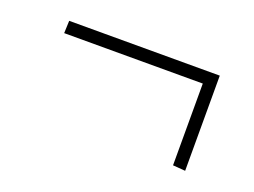

<svg xmlns="http://www.w3.org/2000/svg" viewBox="-47 -363 497 375"><g transform="rotate(20 201.0 -176.0)"><path d="M357.9 -274.9V-77.1L332 -79.1V-249H43.9L44.9 -274.9Z"/></g></svg>

Font: FoglihtenNo01
Style: Regular
Weight: 500
Version: Version 0.61